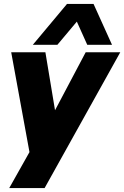

<svg xmlns="http://www.w3.org/2000/svg" viewBox="-20 -707 632 977"><path d="M130 67 37 -441H211L260 -146L416 -441H592L207 250H27ZM321 -687H456L550 -479H424L371 -597L272 -479H147Z"/></svg>

Font: Teachers ExtraBold
Style: Italic
Weight: 800
Designer: Alfredo Marco Pradil & Chank Diesel
Version: Version 0.009